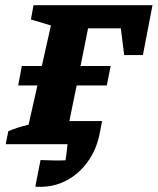

<svg xmlns="http://www.w3.org/2000/svg" viewBox="-20 -555 607 739"><path d="M137 164Q128 164 123.5 164Q119 164 116 163L136 61Q164 62 187 62.5Q210 63 232 62Q235 46 236.5 30.5Q238 15 240 0H2L12 -50Q28 -57 46.5 -63Q65 -69 90 -75L124 -226H50L64 -301H141L176 -457L99 -480L109 -535H567L530 -343H458L445 -446H319L290 -301H406L391 -226H275L247 -89H373L363 -38Q351 21 318 67Q285 113 238 138.5Q191 164 137 164Z"/></svg>

Font: Piazzolla SC
Style: Bold Italic
Weight: 700
Italic angle: -11.3°
Designer: Juan Pablo del Peral
Foundry: Huerta Tipografica
Version: Version 1.330